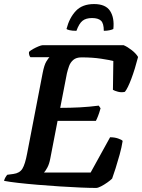

<svg xmlns="http://www.w3.org/2000/svg" viewBox="-33 -927 701 947"><path d="M441 0Q411 0 364 -2Q317 -4 262.5 -7.5Q208 -11 154 -15.5Q100 -20 56 -25Q12 -30 -13 -35Q-11 -44 -6 -52.5Q-1 -61 3 -65L33 -69Q64 -73 77.5 -95Q91 -117 101 -171L177 -565Q185 -607 196 -624.5Q207 -642 211 -645H117Q114 -648 111.5 -655Q109 -662 110 -671Q117 -678 130.5 -685.5Q144 -693 157.5 -698.5Q171 -704 177 -704H577Q596 -696 617 -679.5Q638 -663 648 -646Q633 -587 615 -539Q597 -491 583 -474Q566 -470 549 -474.5Q532 -479 524 -484L526 -626Q508 -631 465.5 -637.5Q423 -644 369 -644Q343 -644 328.5 -631.5Q314 -619 307.5 -600.5Q301 -582 297 -565L264 -395Q314 -395 361 -397.5Q408 -400 454 -406L463 -393Q457 -371 450.5 -354.5Q444 -338 440 -331H251L215 -145Q210 -118 200.5 -100.5Q191 -83 184 -76H414L510 -250Q532 -250 549.5 -244Q567 -238 572 -232Q567 -200 557 -164Q547 -128 537 -96.5Q527 -65 520 -46Q512 -38 496.5 -27Q481 -16 465.5 -8Q450 0 441 0ZM344 -775Q323 -775 310.5 -778Q298 -781 295 -784Q309 -839 341 -873Q373 -907 431 -907Q488 -907 510 -873Q532 -839 526 -784Q521 -781 508 -778Q495 -775 479 -775Q479 -812 465 -825Q451 -838 421 -838Q391 -838 374 -824.5Q357 -811 344 -775Z"/></svg>

Font: Texturina 72pt 72pt Regular
Style: Bold Italic
Weight: 700
Italic angle: -11°
Designer: Guillermo Torres Carreño
Foundry: Omnibus-Type
Version: Version 1.002; ttfautohint (v1.8.3)